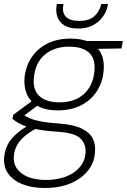

<svg xmlns="http://www.w3.org/2000/svg" viewBox="-49 -703 631 955"><path d="M172 232Q109 232 62 213Q15 194 -9 159.5Q-33 125 -28 77Q-25 45 -11.5 18Q2 -9 28.5 -33.5Q55 -58 97 -82L133 -65Q77 -35 50.5 -2.5Q24 30 20 70Q16 107 34.5 134.5Q53 162 90 177Q127 192 178 192Q263 192 316.5 156Q370 120 376 62Q381 15 351.5 -14Q322 -43 234 -48Q185 -51 149.5 -57Q114 -63 88.5 -71.5Q63 -80 45 -90Q27 -100 13 -112L17 -132L116 -205L154 -190L52 -114L55 -138Q69 -131 82.5 -123Q96 -115 114.5 -109Q133 -103 163 -97.5Q193 -92 240 -89Q315 -84 356.5 -64Q398 -44 413 -12.5Q428 19 423 58Q420 105 389.5 144.5Q359 184 304.5 208Q250 232 172 232ZM238 -154Q177 -154 139 -175.5Q101 -197 85 -234Q69 -271 73 -317Q79 -374 108 -417.5Q137 -461 186 -486Q235 -511 301 -511Q364 -511 402 -490Q440 -469 456 -432Q472 -395 466 -347Q461 -293 432.5 -249Q404 -205 355 -179.5Q306 -154 238 -154ZM246 -194Q323 -194 368 -235Q413 -276 420 -344Q428 -408 395.5 -439.5Q363 -471 294 -471Q223 -471 175.5 -432.5Q128 -394 120 -321Q112 -258 146 -226Q180 -194 246 -194ZM380 -459 370 -499H562L555 -462ZM339 -561Q295 -561 270 -577.5Q245 -594 236.5 -619Q228 -644 232 -672L234 -683H267Q258 -642 278 -620.5Q298 -599 346 -599Q394 -599 420 -622Q446 -645 455 -683H488L486 -672Q480 -644 462 -619Q444 -594 413.5 -577.5Q383 -561 339 -561Z"/></svg>

Font: DM Sans 20pt ExtraLight
Style: Italic
Weight: 250
Italic angle: -10°
Version: Version 4.004;gftools[0.9.30]